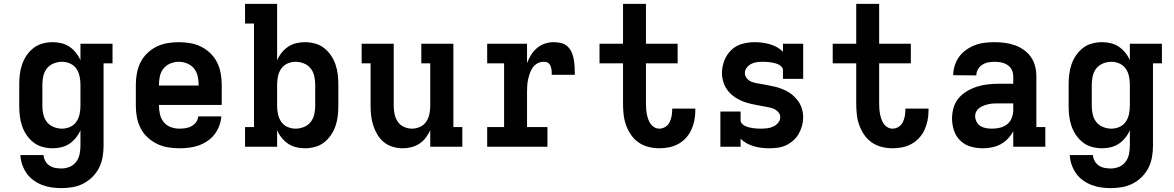

<svg xmlns="http://www.w3.org/2000/svg" viewBox="-20 -755 6040 988"><path d="M296 213Q271 213 246 209.5Q221 206 197.5 197Q174 188 153 173Q132 158 117.5 137.5Q103 117 94.5 92.5Q86 68 85 43H204Q205 59 213 73.5Q221 88 234.5 97Q248 106 264 109Q280 112 296 112Q318 112 338.5 103.5Q359 95 372 77.5Q385 60 389.5 38.5Q394 17 394 -5V-85Q385 -64 370.5 -46Q356 -28 337.5 -15.5Q319 -3 296.5 2.5Q274 8 251 8Q225 8 199 1Q173 -6 152.5 -22Q132 -38 117 -60Q102 -82 93.5 -107Q85 -132 82 -158Q79 -184 79 -210V-320Q79 -346 82 -372Q85 -398 93.5 -423Q102 -448 117 -470Q132 -492 152.5 -508Q173 -524 199 -531Q225 -538 251 -538Q274 -538 296.5 -532.5Q319 -527 337.5 -514.5Q356 -502 370.5 -484Q385 -466 394 -445V-530H559V-429H513V-5Q513 24 508 53Q503 82 490 108Q477 134 456 155Q435 176 409 189.5Q383 203 354 208Q325 213 296 213ZM299 -93Q321 -93 341 -102Q361 -111 373 -128.5Q385 -146 389.5 -167.5Q394 -189 394 -210V-320Q394 -341 389.5 -362.5Q385 -384 373 -401.5Q361 -419 341 -428Q321 -437 299 -437Q277 -437 256 -428.5Q235 -420 221.5 -403Q208 -386 203 -364Q198 -342 198 -320V-210Q198 -188 203 -166Q208 -144 221.5 -127Q235 -110 256 -101.5Q277 -93 299 -93Z M903 8Q873 8 843.5 3Q814 -2 787.5 -15Q761 -28 739 -48.5Q717 -69 703.5 -95.5Q690 -122 684.5 -151Q679 -180 679 -210V-320Q679 -349 684.5 -378.5Q690 -408 703 -434Q716 -460 737.5 -481Q759 -502 785.5 -515Q812 -528 841.5 -533Q871 -538 900 -538Q929 -538 958.5 -533Q988 -528 1014.5 -515Q1041 -502 1062.5 -481Q1084 -460 1097 -434Q1110 -408 1115.5 -378.5Q1121 -349 1121 -320V-215H798V-210Q798 -188 803.5 -165.5Q809 -143 823 -126Q837 -109 858.5 -101Q880 -93 903 -93Q919 -93 935 -95.5Q951 -98 965 -105.5Q979 -113 989 -126.5Q999 -140 1000 -156H1119Q1117 -131 1108 -107Q1099 -83 1083.5 -63Q1068 -43 1047 -29Q1026 -15 1002 -6.5Q978 2 953 5Q928 8 903 8ZM798 -315H1002V-320Q1002 -342 997 -364Q992 -386 978 -403Q964 -420 943 -428.5Q922 -437 900 -437Q878 -437 857 -428.5Q836 -420 822 -403Q808 -386 803 -364Q798 -342 798 -320Z M1549 8Q1526 8 1503.5 2.5Q1481 -3 1462.5 -15.5Q1444 -28 1429.5 -46Q1415 -64 1406 -85V0H1241V-101H1287V-634H1241V-735H1406V-445Q1415 -466 1429.5 -484Q1444 -502 1462.5 -514.5Q1481 -527 1503.5 -532.5Q1526 -538 1549 -538Q1575 -538 1601 -531Q1627 -524 1647.5 -508Q1668 -492 1683 -470Q1698 -448 1706.5 -423Q1715 -398 1718 -372Q1721 -346 1721 -320V-210Q1721 -184 1718 -158Q1715 -132 1706.5 -107Q1698 -82 1683 -60Q1668 -38 1647.5 -22Q1627 -6 1601 1Q1575 8 1549 8ZM1501 -93Q1523 -93 1544 -101.5Q1565 -110 1578.5 -127Q1592 -144 1597 -166Q1602 -188 1602 -210V-320Q1602 -342 1597 -364Q1592 -386 1578.5 -403Q1565 -420 1544 -428.5Q1523 -437 1501 -437Q1479 -437 1459 -428Q1439 -419 1427 -401.5Q1415 -384 1410.5 -362.5Q1406 -341 1406 -320V-210Q1406 -189 1410.5 -167.5Q1415 -146 1427 -128.5Q1439 -111 1459 -102Q1479 -93 1501 -93Z M2052 8Q2026 8 2001 0.5Q1976 -7 1956 -23Q1936 -39 1922.5 -61.5Q1909 -84 1901 -108.5Q1893 -133 1890 -158.5Q1887 -184 1887 -210V-429H1841V-530H2006V-210Q2006 -189 2010.5 -167.5Q2015 -146 2027 -128.5Q2039 -111 2059 -102Q2079 -93 2100 -93Q2121 -93 2141 -102Q2161 -111 2173 -128.5Q2185 -146 2189.5 -167.5Q2194 -189 2194 -210V-429H2148V-530H2313V-101H2359V0H2194V-85Q2185 -65 2171 -46.5Q2157 -28 2138 -15.5Q2119 -3 2096.5 2.5Q2074 8 2052 8Z M2487 0V-101H2574V-429H2487V-530H2692V-430Q2700 -452 2712.5 -472Q2725 -492 2743 -507.5Q2761 -523 2783.5 -530.5Q2806 -538 2829 -538Q2849 -538 2868 -533.5Q2887 -529 2901 -515.5Q2915 -502 2922.5 -484Q2930 -466 2933 -447Q2936 -428 2937 -408.5Q2938 -389 2938 -370H2819Q2819 -378 2819 -385.5Q2819 -393 2817.5 -400.5Q2816 -408 2813 -415.5Q2810 -423 2804.5 -428.5Q2799 -434 2791.5 -435.5Q2784 -437 2776 -437Q2760 -437 2745 -428.5Q2730 -420 2721 -407Q2712 -394 2706.5 -378Q2701 -362 2697.5 -346Q2694 -330 2693 -313.5Q2692 -297 2692 -281V-101H2797V0Z M3373 8Q3345 8 3317 1Q3289 -6 3266 -22Q3243 -38 3227 -61.5Q3211 -85 3201.5 -111.5Q3192 -138 3189 -166Q3186 -194 3186 -222V-429H3065V-530H3186V-735H3304V-530H3467V-429H3304V-222Q3304 -209 3305 -195Q3306 -181 3308.5 -168Q3311 -155 3315.5 -142Q3320 -129 3327.5 -118Q3335 -107 3347 -100Q3359 -93 3373 -93Q3389 -93 3403.5 -102Q3418 -111 3425.5 -126Q3433 -141 3436 -157.5Q3439 -174 3439 -190Q3439 -192 3439 -193Q3439 -194 3439 -196H3558Q3558 -193 3558 -190.5Q3558 -188 3558 -185Q3558 -160 3553 -135Q3548 -110 3537.5 -87Q3527 -64 3509.5 -45Q3492 -26 3470 -14Q3448 -2 3423 3Q3398 8 3373 8Z M3938 8Q3918 8 3898 5.5Q3878 3 3859 -2.5Q3840 -8 3822.5 -17.5Q3805 -27 3791 -41V0H3687V-181H3791V-136Q3791 -126 3798.5 -118Q3806 -110 3815.5 -106Q3825 -102 3835 -99.5Q3845 -97 3855.5 -95.5Q3866 -94 3876 -93.5Q3886 -93 3896 -93Q3912 -93 3928 -95Q3944 -97 3958.5 -103.5Q3973 -110 3984 -123Q3995 -136 3995 -152Q3995 -167 3984.5 -178.5Q3974 -190 3960.5 -195.5Q3947 -201 3932.5 -203.5Q3918 -206 3903 -209Q3888 -212 3873.5 -214.5Q3859 -217 3844.5 -220.5Q3830 -224 3816 -228.5Q3802 -233 3788.5 -239.5Q3775 -246 3763 -254Q3751 -262 3740 -272.5Q3729 -283 3720.5 -295Q3712 -307 3706.5 -321Q3701 -335 3698 -349.5Q3695 -364 3695 -379Q3695 -411 3707 -442.5Q3719 -474 3742.5 -497Q3766 -520 3798 -529Q3830 -538 3863 -538Q3883 -538 3902.5 -535.5Q3922 -533 3941 -527.5Q3960 -522 3977.5 -512.5Q3995 -503 4009 -489V-530H4113V-349H4009V-394Q4009 -404 4001.5 -412Q3994 -420 3984.5 -424Q3975 -428 3965 -430.5Q3955 -433 3945 -434.5Q3935 -436 3924.5 -436.5Q3914 -437 3904 -437Q3889 -437 3874 -435Q3859 -433 3845.5 -426Q3832 -419 3822.5 -406.5Q3813 -394 3813 -379Q3813 -364 3823 -352Q3833 -340 3847 -334.5Q3861 -329 3875.5 -326.5Q3890 -324 3904.5 -321.5Q3919 -319 3933.5 -316Q3948 -313 3962.5 -310Q3977 -307 3991.5 -302Q4006 -297 4019 -291Q4032 -285 4044.5 -276.5Q4057 -268 4067.5 -257.5Q4078 -247 4087 -235Q4096 -223 4101.5 -209.5Q4107 -196 4110 -181.5Q4113 -167 4113 -152Q4113 -129 4107 -107.5Q4101 -86 4090 -66.5Q4079 -47 4062 -32Q4045 -17 4025 -7.5Q4005 2 3982.5 5Q3960 8 3938 8Z M4573 8Q4545 8 4517 1Q4489 -6 4466 -22Q4443 -38 4427 -61.5Q4411 -85 4401.5 -111.5Q4392 -138 4389 -166Q4386 -194 4386 -222V-429H4265V-530H4386V-735H4504V-530H4667V-429H4504V-222Q4504 -209 4505 -195Q4506 -181 4508.5 -168Q4511 -155 4515.5 -142Q4520 -129 4527.5 -118Q4535 -107 4547 -100Q4559 -93 4573 -93Q4589 -93 4603.5 -102Q4618 -111 4625.5 -126Q4633 -141 4636 -157.5Q4639 -174 4639 -190Q4639 -192 4639 -193Q4639 -194 4639 -196H4758Q4758 -193 4758 -190.5Q4758 -188 4758 -185Q4758 -160 4753 -135Q4748 -110 4737.5 -87Q4727 -64 4709.5 -45Q4692 -26 4670 -14Q4648 -2 4623 3Q4598 8 4573 8Z M5038 8Q5006 8 4975.5 -0.5Q4945 -9 4922 -31Q4899 -53 4889 -83.5Q4879 -114 4879 -145Q4879 -173 4887 -201Q4895 -229 4913.5 -250.5Q4932 -272 4957 -286.5Q4982 -301 5009 -309.5Q5036 -318 5064.5 -321Q5093 -324 5121 -324H5194V-362Q5194 -380 5186.5 -395.5Q5179 -411 5164.5 -420.5Q5150 -430 5133 -433.5Q5116 -437 5098 -437Q5082 -437 5065.5 -434Q5049 -431 5035 -422Q5021 -413 5012.5 -398.5Q5004 -384 5004 -367Q5004 -367 5004 -367Q5004 -367 5004 -367L4885 -368Q4885 -368 4885 -368Q4885 -368 4885 -368Q4885 -393 4893 -418Q4901 -443 4916 -463.5Q4931 -484 4952.5 -499Q4974 -514 4998 -523Q5022 -532 5047.5 -535Q5073 -538 5098 -538Q5125 -538 5151 -534.5Q5177 -531 5201.5 -522.5Q5226 -514 5248 -498.5Q5270 -483 5285 -461.5Q5300 -440 5306.5 -414.5Q5313 -389 5313 -362V-101H5359V0H5194V-80Q5183 -59 5166.5 -41.5Q5150 -24 5129.5 -13Q5109 -2 5085.5 3Q5062 8 5038 8ZM5085 -93Q5106 -93 5126.5 -98Q5147 -103 5163 -116Q5179 -129 5186.5 -148.5Q5194 -168 5194 -189V-223H5121Q5108 -223 5095 -222.5Q5082 -222 5069.5 -219.5Q5057 -217 5044.5 -212.5Q5032 -208 5021.5 -201Q5011 -194 5004.5 -182.5Q4998 -171 4998 -158Q4998 -142 5005.5 -128Q5013 -114 5026 -106Q5039 -98 5054.5 -95.5Q5070 -93 5085 -93Z M5696 213Q5671 213 5646 209.5Q5621 206 5597.5 197Q5574 188 5553 173Q5532 158 5517.5 137.5Q5503 117 5494.5 92.5Q5486 68 5485 43H5604Q5605 59 5613 73.5Q5621 88 5634.5 97Q5648 106 5664 109Q5680 112 5696 112Q5718 112 5738.5 103.5Q5759 95 5772 77.5Q5785 60 5789.5 38.5Q5794 17 5794 -5V-85Q5785 -64 5770.5 -46Q5756 -28 5737.5 -15.5Q5719 -3 5696.5 2.5Q5674 8 5651 8Q5625 8 5599 1Q5573 -6 5552.5 -22Q5532 -38 5517 -60Q5502 -82 5493.5 -107Q5485 -132 5482 -158Q5479 -184 5479 -210V-320Q5479 -346 5482 -372Q5485 -398 5493.5 -423Q5502 -448 5517 -470Q5532 -492 5552.5 -508Q5573 -524 5599 -531Q5625 -538 5651 -538Q5674 -538 5696.5 -532.5Q5719 -527 5737.5 -514.5Q5756 -502 5770.5 -484Q5785 -466 5794 -445V-530H5959V-429H5913V-5Q5913 24 5908 53Q5903 82 5890 108Q5877 134 5856 155Q5835 176 5809 189.5Q5783 203 5754 208Q5725 213 5696 213ZM5699 -93Q5721 -93 5741 -102Q5761 -111 5773 -128.5Q5785 -146 5789.5 -167.5Q5794 -189 5794 -210V-320Q5794 -341 5789.5 -362.5Q5785 -384 5773 -401.5Q5761 -419 5741 -428Q5721 -437 5699 -437Q5677 -437 5656 -428.5Q5635 -420 5621.5 -403Q5608 -386 5603 -364Q5598 -342 5598 -320V-210Q5598 -188 5603 -166Q5608 -144 5621.5 -127Q5635 -110 5656 -101.5Q5677 -93 5699 -93Z"/></svg>

Font: Iosevka Slab Extended
Style: Bold
Weight: 700
Width: 7
Monospace: yes
Designer: Belleve Invis
Foundry: Belleve Invis
Version: Version 11.1.0; ttfautohint (v1.8.3)